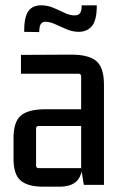

<svg xmlns="http://www.w3.org/2000/svg" viewBox="-20 -697 460 724"><path d="M203 7H143Q85 7 58 -16Q31 -39 31 -98V-176Q31 -238 59 -261.5Q87 -285 152 -285H297V-222H126Q116 -222 116 -212V-73Q116 -63 126 -63H286V-409Q286 -419 276 -419H59V-490L249 -491Q315 -491 343.5 -466.5Q372 -442 372 -378V0H296L286 -63L292 -88Q292 -40 271.5 -16.5Q251 7 203 7ZM128 -576 71 -577Q71 -633 87 -655Q103 -677 135 -677Q159 -677 181.5 -667.5Q204 -658 223.5 -648.5Q243 -639 261 -639Q276 -639 282 -647.5Q288 -656 288 -677H345Q345 -620 326.5 -598.5Q308 -577 277 -577Q253 -577 230.5 -587Q208 -597 187.5 -606Q167 -615 151 -615Q140 -615 134 -606.5Q128 -598 128 -576Z"/></svg>

Font: Gemunu Libre ExtraLight Medium
Style: Regular
Weight: 500
Version: Version 1.100